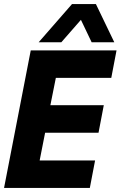

<svg xmlns="http://www.w3.org/2000/svg" viewBox="-26 -929 596 949"><path d="M126 -680H550L524 -544H250L223 -409H487L461 -273H197L170 -136H444L418 0H-6ZM330 -909H448L539 -720H427L374 -831L277 -720H165Z"/></svg>

Font: Teachers
Style: Bold Italic
Weight: 700
Designer: Alfredo Marco Pradil & Chank Diesel
Version: Version 0.009